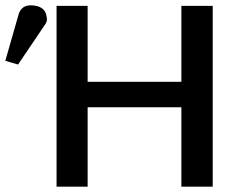

<svg xmlns="http://www.w3.org/2000/svg" viewBox="-29 -703 892 723"><path d="M42 -652Q53 -682 85 -683Q143 -683 147 -637Q148 -634 148 -631Q148 -623 143 -614L39 -460L-9 -474ZM301 -681V-395H654V-681H772V0H654V-299H301V0H184V-681Z"/></svg>

Font: New Athena Unicode
Style: Bold
Weight: 700
Designer: J. Rusten 1997; rev. by R. Hancock 2001, 2002, rev. by D. Mastronarde 2002-2021
Foundry: Society for Classical Studies (formerly American Philological Association)
Version: Version 5.008